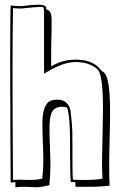

<svg xmlns="http://www.w3.org/2000/svg" viewBox="-20 -757 485 811"><path d="M175 -725V-717Q196 -715 198 -680Q198 -668 198 -636Q197 -609 197 -594Q197 -571 196 -527Q196 -491 196 -476Q241 -505 300 -505Q370 -505 402 -466Q405 -463 407 -460L419 -451Q445 -430 445 -283Q445 -245 443 -166Q441 -90 441 -55Q441 -15 443 27Q406 32 359 32H340H299Q298 24 298 12H279Q276 -20 276 -109V-159Q276 -268 263 -303Q256 -306 242 -306Q205 -306 195 -273Q189 -251 189 -209Q189 -183 191 -134Q193 -85 193 -61Q193 -18 189 14V25Q154 34 131 34Q124 34 109 33Q93 32 85 32Q59 32 45 34V12Q41 13 34.5 13.5Q28 14 25 14Q25 -35 24 -175Q23 -376 23 -476Q23 -691 25 -734Q50 -731 70 -731Q75 -731 87 -733Q116 -737 147 -737Q173 -736 175 -725ZM166 -446V-697Q166 -724 163 -726Q160 -728 153 -728Q138 -728 79 -722Q73 -721 70 -721Q45 -721 35 -723Q33 -602 33 -493V-355Q33 -276 34 -131Q35 -33 35 3Q48 2 67 2Q78 2 95 3Q108 3 115 3Q137 3 159 -3V-7Q163 -41 163 -81Q163 -106 161 -157Q159 -208 159 -233Q159 -318 195 -332Q207 -336 222 -336Q268 -336 278 -289Q279 -284 284 -230Q286 -212 286 -147V-73Q286 -12 288 2Q300 2 320 3Q337 3 346 3Q382 3 413 -2Q411 -40 411 -65Q411 -101 413 -178Q415 -260 415 -298Q415 -443 392 -464Q357 -495 299 -495Q251 -495 189 -459Q186 -458 180 -454Q170 -448 166 -446Z"/></svg>

Font: Londrina Shadow
Style: Regular
Weight: 400
Designer: Marcelo Magalhaes
Foundry: Marcelo Magalhães
Version: Version 1.001 2011